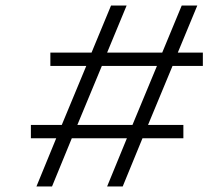

<svg xmlns="http://www.w3.org/2000/svg" viewBox="-20 -670 749 690"><path d="M639 -221V-173H492L421 0H365L436 -173H238L167 0H111L182 -173H91V-221H202L290 -433H161V-481H309L379 -650H435L365 -481H563L633 -650H689L619 -481H709V-433H600L512 -221ZM258 -221H456L544 -433H346Z"/></svg>

Font: Overused Grotesk Light
Style: Italic
Weight: 300
Italic angle: -10°
Version: Version 0.003